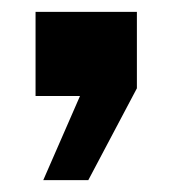

<svg xmlns="http://www.w3.org/2000/svg" viewBox="-20 -162 291 324"><path d="M40 0V-142H211V-13L129 142H53L115 0Z"/></svg>

Font: Big Shoulders Display Black
Style: Regular
Weight: 900
Designer: Patric King
Foundry: XO Type Co
Version: Version 1.000; ttfautohint (v1.8.2)